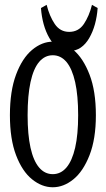

<svg xmlns="http://www.w3.org/2000/svg" viewBox="-20 -770 437 794"><path d="M198.2 4.4Q153.3 4.4 112.5 -28.6Q71.8 -61.5 46.4 -128.2Q21 -194.8 21 -293.5Q21 -393.6 46.4 -461.4Q71.8 -529.3 112.5 -563.5Q153.3 -597.7 198.2 -597.7Q243.2 -597.7 283.7 -563.5Q324.2 -529.3 350.3 -461.4Q376.5 -393.6 376.5 -293.5Q376.5 -195.3 350.3 -128.4Q324.2 -61.5 283.7 -28.6Q243.2 4.4 198.2 4.4ZM198.2 -49.8Q231.4 -49.8 254.9 -77.4Q278.3 -105 290.8 -159.2Q303.2 -213.4 303.2 -293.5Q303.2 -375 290.8 -430.4Q278.3 -485.8 254.9 -513.7Q231.4 -541.5 198.2 -541.5Q165 -541.5 141.6 -513.7Q118.2 -485.8 106.2 -430.4Q94.2 -375 94.2 -293.5Q94.2 -213.4 106.2 -159.2Q118.2 -105 141.6 -77.4Q165 -49.8 198.2 -49.8ZM149.4 -736.8 172.9 -750Q184.6 -703.1 206.5 -670.7Q228.5 -638.2 266.1 -638.2Q304.7 -638.2 326.7 -670.7Q348.6 -703.1 360.4 -750L383.8 -736.8Q381.3 -701.7 372.6 -669.9Q363.8 -638.2 349.1 -612.8Q334.5 -587.4 314 -573.2Q293.5 -559.1 266.1 -559.1Q239.3 -559.1 219 -573.2Q198.7 -587.4 184.1 -612.8Q169.4 -638.2 160.6 -669.9Q151.9 -701.7 149.4 -736.8Z"/></svg>

Font: Scarab Serif
Style: Regular
Weight: 400
Designer: John Roberts
Foundry: Scarab
Version: 1.0